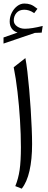

<svg xmlns="http://www.w3.org/2000/svg" viewBox="-48 -1077 275 1105"><path d="M98.1 -742.7Q104 -711.9 109.6 -664.8Q115.2 -617.7 120.1 -561.8Q125 -505.9 128.7 -448.5Q132.3 -391.1 134.5 -339.1Q136.7 -287.1 136.7 -248Q136.7 -159.7 121.8 -94Q106.9 -28.3 77.1 8.8L40 -5.9Q57.6 -48.3 64.9 -98.6Q72.3 -148.9 72.3 -230Q72.3 -302.7 67.1 -385.7Q62 -468.8 52.7 -548.3Q43.5 -627.9 30.8 -689.9ZM31.2 -959.5Q31.2 -938.5 50.5 -925Q69.8 -911.6 95.2 -911.6Q133.3 -911.6 197.8 -927.7L191.9 -889.2L152.8 -887.7L-27.8 -826.2V-861.3L53.2 -889.6Q30.8 -896.5 19.3 -913.1Q7.8 -929.7 7.8 -953.1Q7.8 -980 19.8 -1003.7Q31.7 -1027.3 51 -1042Q70.3 -1056.6 91.8 -1056.6Q111.8 -1056.6 127.9 -1051Q144 -1045.4 167.5 -1026.4L148.9 -1001.5Q132.3 -1012.7 118.7 -1016.8Q105 -1021 91.8 -1021Q62.5 -1021 46.9 -1002.7Q31.2 -984.4 31.2 -959.5Z"/></svg>

Font: Pinar Regular
Style: Regular
Weight: 400
Designer: Amin Abedi
Version: Version 3.000